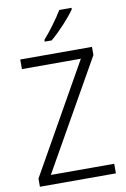

<svg xmlns="http://www.w3.org/2000/svg" viewBox="-102 -1006 698 1065"><g transform="rotate(-10 247.5 -473.5)"><path d="M379 -939V-947H310C283 -902 238 -841 200 -798V-788H239C285 -826 350 -896 379 -939ZM462 0V-54H105L453 -668V-714H49V-660H381L34 -46V0Z"/></g></svg>

Font: Noto Sans Bengali SemiCondensed Light
Style: Regular
Weight: 300
Width: 4
Designer: Joana Ranito - Universal Thirst; Jelle Bosma - Monotype Design Team
Foundry: Universal Thirst ehf.
Version: Version 3.000